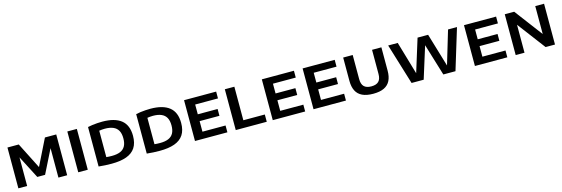

<svg xmlns="http://www.w3.org/2000/svg" viewBox="33 -1650 7920 2704"><g transform="rotate(-15 3993.0 -297.5)"><path d="M81.5 0V-595H246.5L448.5 -196H430.5L628 -595H793V0H665.5V-483H692.5L494 -86H380.5L175.5 -483H209.5V0Z M954.5 0V-595H1093.5V0Z M1440.5 5.5Q1396.5 5.5 1347 3Q1297.5 0.5 1252.5 -4.5V-580Q1283.5 -587 1319.5 -591.8Q1355.5 -596.5 1392.8 -599Q1430 -601.5 1463.5 -601.5Q1646 -601.5 1739.2 -527Q1832.5 -452.5 1832.5 -297Q1832.5 -191 1788.8 -124.2Q1745 -57.5 1657.8 -26Q1570.5 5.5 1440.5 5.5ZM1473 -100Q1547 -100 1595.5 -120.5Q1644 -141 1668 -184.5Q1692 -228 1692 -298Q1692 -367.5 1667.8 -411Q1643.5 -454.5 1595 -475.2Q1546.5 -496 1474 -496Q1453.5 -496 1430.8 -494Q1408 -492 1391.5 -489V-104Q1410 -102 1430.5 -101Q1451 -100 1473 -100Z M2142.5 5.5Q2098.5 5.5 2049 3Q1999.5 0.5 1954.5 -4.5V-580Q1985.5 -587 2021.5 -591.8Q2057.5 -596.5 2094.8 -599Q2132 -601.5 2165.5 -601.5Q2348 -601.5 2441.2 -527Q2534.5 -452.5 2534.5 -297Q2534.5 -191 2490.8 -124.2Q2447 -57.5 2359.8 -26Q2272.5 5.5 2142.5 5.5ZM2175 -100Q2249 -100 2297.5 -120.5Q2346 -141 2370 -184.5Q2394 -228 2394 -298Q2394 -367.5 2369.8 -411Q2345.5 -454.5 2297 -475.2Q2248.5 -496 2176 -496Q2155.5 -496 2132.8 -494Q2110 -492 2093.5 -489V-104Q2112 -102 2132.5 -101Q2153 -100 2175 -100Z M2656.5 0V-595H3124.5V-495.5H2792V-99.5H3129V0ZM2731.5 -253.5V-353H3081V-253.5Z M3251 0V-595H3390V-106H3703V0Z M3790.5 0V-595H4258.5V-495.5H3926V-99.5H4263V0ZM3865.5 -253.5V-353H4215V-253.5Z M4385 0V-595H4853V-495.5H4520.5V-99.5H4857.5V0ZM4460 -253.5V-353H4809.5V-253.5Z M5256.5 7.5Q5159 7.5 5097.2 -22Q5035.5 -51.5 5006 -109.8Q4976.5 -168 4976.5 -254V-595H5115.5V-243.5Q5115.5 -169.5 5150.2 -134.8Q5185 -100 5256.5 -100Q5328.5 -100 5363 -134.8Q5397.5 -169.5 5397.5 -243.5V-595H5533.5V-254Q5533.5 -168 5504.5 -109.8Q5475.5 -51.5 5414.2 -22Q5353 7.5 5256.5 7.5Z M5814.5 0 5632.5 -595H5772L5928.5 -61.5H5895.5L6061 -595H6215L6374.5 -61.5H6346L6505.5 -595H6636L6454.5 0H6277.5L6118 -524H6155L5991 0Z M6738 0V-595H7206V-495.5H6873.5V-99.5H7210.5V0ZM6813 -253.5V-353H7162.5V-253.5Z M7332.5 0V-595H7470L7798.5 -159H7777V-595H7905.5V0H7768.5L7439.5 -436H7461V0Z"/></g></svg>

Font: Encode Sans SC SemiExpanded SemiBold
Style: Regular
Weight: 600
Width: 6
Designer: Multiple Designers
Foundry: Impallari Type
Version: Version 3.002